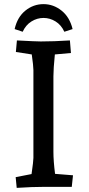

<svg xmlns="http://www.w3.org/2000/svg" viewBox="-20 -906 430 931"><path d="M56 -47 133 -62Q142 -125 142 -140V-566Q142 -586 134 -642L57 -654L62 -710Q155 -705 178 -705Q241 -705 319 -710L324 -649L246 -642Q239 -572 239 -536V-170Q239 -125 247 -63L334 -56L328 0H197Q136 0 61 5ZM191 -819Q160 -819 132.5 -802Q105 -785 90 -752L51 -765Q64 -823 103 -854.5Q142 -886 191 -886Q239 -886 278.5 -854.5Q318 -823 332 -765L292 -752Q277 -785 249.5 -802Q222 -819 191 -819Z"/></svg>

Font: Andada Pro Medium
Style: Regular
Weight: 500
Designer: Carolina Giovagnoli
Foundry: Huerta Tipografica
Version: Version 3.005; ttfautohint (v1.8.4)